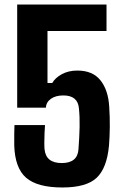

<svg xmlns="http://www.w3.org/2000/svg" viewBox="-20 -820 548 849"><path d="M256 9Q145 9 95.5 -34Q46 -77 43 -177Q43 -209 43 -229Q43 -249 44 -267H179Q178 -253 177 -231.5Q176 -210 176 -190Q176 -170 177 -160Q183 -99 253 -99Q323 -99 327 -160Q331 -214 332 -258Q333 -302 329 -341Q324 -398 260 -398Q226 -398 205 -383Q184 -368 183 -344H56V-800H451V-683H190V-453H211Q224 -476 253.5 -492Q283 -508 322 -508Q390 -508 424.5 -464.5Q459 -421 463 -347Q466 -302 465.5 -258Q465 -214 462 -177Q453 -77 407.5 -34Q362 9 256 9Z"/></svg>

Font: Big Shoulders Text ExtraBold
Style: Regular
Weight: 800
Designer: Patric King
Foundry: XO Type Co
Version: Version 1.000; ttfautohint (v1.8.2)